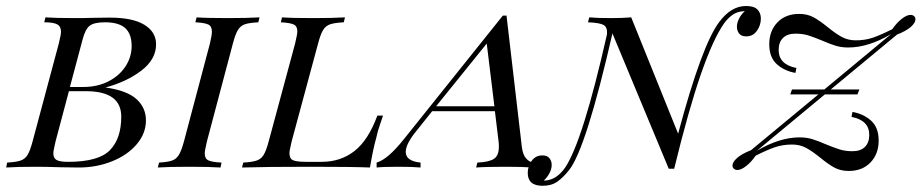

<svg xmlns="http://www.w3.org/2000/svg" viewBox="-46 -547 3009 627"><path d="M430.6 -154Q430.6 -111.3 400.4 -75.8Q370.2 -40.3 319.8 -20.2Q269.4 0 211.3 0L152.4 -0.8Q104 -2.4 72.6 -2.4Q8.1 -2.4 -25.8 0L-22.6 -16.1Q6.5 -17.7 21 -22.6Q35.5 -27.4 44 -41.1Q52.4 -54.8 60.5 -85.5L146 -404.8Q153.2 -433.9 153.2 -443.5Q153.2 -460.5 141.1 -467.3Q129 -474.2 98.4 -474.2L102.4 -490.3Q134.7 -487.9 198.4 -487.9Q234.7 -487.9 253.2 -488.7L312.1 -489.5Q387.1 -489.5 425.4 -466.1Q463.7 -442.7 463.7 -402.4Q463.7 -353.2 415.7 -316.5Q367.7 -279.8 298.4 -261.3Q368.5 -251.6 399.6 -223.4Q430.6 -195.2 430.6 -154ZM182.3 -262.9H225Q272.6 -262.9 308.5 -281.5Q344.4 -300 364.1 -330.6Q383.9 -361.3 383.9 -396.8Q383.9 -436.3 362.9 -455.2Q341.9 -474.2 296.8 -474.2Q261.3 -474.2 246.8 -462.9Q232.3 -451.6 223.4 -416.9ZM350 -166.1Q350 -249.2 234.7 -249.2H179L135.5 -85.5Q128.2 -54.8 128.2 -46Q128.2 -30.6 138.7 -24.6Q149.2 -18.5 176.6 -18.5Q275.8 -18.5 312.9 -56.5Q350 -94.4 350 -166.1Z M622.6 -46Q622.6 -29 634.3 -23.4Q646 -17.7 677.4 -16.1L674.2 0Q637.1 -2.4 571.8 -2.4Q504.8 -2.4 469.4 0L473.4 -16.1Q501.6 -17.7 515.7 -22.6Q529.8 -27.4 538.3 -41.5Q546.8 -55.6 554.8 -85.5L639.5 -404.8Q646 -432.3 646 -443.5Q646 -461.3 634.3 -466.9Q622.6 -472.6 591.9 -474.2L596 -490.3Q629 -487.9 698.4 -487.9Q762.9 -487.9 801.6 -490.3L797.6 -474.2Q767.7 -472.6 753.6 -467.7Q739.5 -462.9 731 -449.2Q722.6 -435.5 714.5 -404.8L629.8 -85.5Q622.6 -54.8 622.6 -46Z M1182.3 -95.2Q1173.4 -65.3 1162.1 0Q1105.6 -2.4 970.2 -2.4Q821 -2.4 744.4 0L748.4 -16.1Q777.4 -17.7 791.9 -22.6Q806.5 -27.4 814.9 -41.1Q823.4 -54.8 831.5 -85.5L917.7 -404.8Q925 -435.5 925 -444.4Q925 -461.3 913.3 -466.9Q901.6 -472.6 871 -474.2L875 -490.3Q908.1 -487.9 977.4 -487.9Q1041.9 -487.9 1080.6 -490.3L1076.6 -474.2Q1046.8 -472.6 1032.3 -467.7Q1017.7 -462.9 1009.3 -449.2Q1000.8 -435.5 992.7 -404.8L906.5 -85.5Q899.2 -54.8 899.2 -46.8Q899.2 -29 910.9 -23.8Q922.6 -18.5 954 -18.5H1004.8Q1066.1 -18.5 1111.3 -53.6Q1156.5 -88.7 1186.3 -169.4H1204.8Q1203.2 -163.7 1195.2 -141.1Q1187.1 -118.5 1182.3 -95.2Z M1697.6 -16.1 1693.5 0Q1661.3 -2.4 1605.6 -2.4Q1540.3 -2.4 1508.9 0L1512.9 -16.1Q1550.8 -17.7 1566.9 -28.2Q1583.1 -38.7 1583.1 -67.7Q1583.1 -78.2 1582.3 -83.9L1570.2 -183.9H1365.3L1310.5 -115.3Q1279 -75.8 1279 -50.8Q1279 -21 1327.4 -16.1V0Q1303.2 -2.4 1254 -2.4Q1204.8 -2.4 1183.9 0V-16.1Q1219.4 -25.8 1271.8 -91.1L1596 -496H1608.1L1658.1 -67.7Q1661.3 -41.1 1672.6 -29Q1683.9 -16.9 1697.6 -16.1ZM1568.5 -200 1543.5 -404.8 1378.2 -200Z M2438.7 -486.3Q2438.7 -464.5 2425.8 -446.4Q2412.9 -428.2 2391.1 -428.2Q2375 -428.2 2367.7 -437.5Q2360.5 -446.8 2360.5 -459.7Q2360.5 -472.6 2367.7 -486.7Q2375 -500.8 2386.3 -510.5H2383.9Q2362.9 -509.7 2347.2 -499.2Q2331.5 -488.7 2317.7 -469.4Q2282.3 -418.5 2242.3 -303.2Q2202.4 -187.9 2155.6 4H2137.9L1954 -437.9Q1867.7 -60.5 1812.1 8.9Q1792.7 33.1 1773.8 46.4Q1754.8 59.7 1725.8 59.7Q1677.4 59.7 1677.4 17.7Q1677.4 -4 1690.3 -21.8Q1703.2 -39.5 1725 -39.5Q1741.1 -39.5 1748.4 -30.2Q1755.6 -21 1755.6 -8.1Q1755.6 4.8 1748.4 18.5Q1741.1 32.3 1729.8 42.7H1731.5Q1770.2 41.9 1799.2 0.8Q1857.3 -85.5 1936.3 -435.5Q1937.9 -458.1 1925.4 -465.3Q1912.9 -472.6 1874.2 -474.2L1878.2 -490.3Q1904 -487.9 1950 -487.9Q1987.1 -487.9 2015.3 -490.3L2168.5 -110.5Q2246 -400.8 2303.2 -475.8Q2341.9 -527.4 2390.3 -527.4Q2416.1 -527.4 2427.4 -516.1Q2438.7 -504.8 2438.7 -486.3Z M2943.5 -483.9Q2943.5 -472.6 2928.6 -459.3Q2913.7 -446 2883.1 -433.9L2666.9 -254.8H2760.5L2754 -238.7H2647.6L2425.8 -54.8Q2500 -98.4 2565.3 -98.4Q2587.9 -98.4 2606.5 -92.7Q2625 -87.1 2650.8 -75.8Q2678.2 -64.5 2696.4 -58.9Q2714.5 -53.2 2737.9 -53.2Q2764.5 -53.2 2778.6 -67.3Q2792.7 -81.5 2792.7 -106.5Q2792.7 -154 2734.7 -165.3L2737.9 -181.5Q2774.2 -175 2798.8 -152.8Q2823.4 -130.6 2823.4 -87.9Q2823.4 -44.4 2796.8 -16.5Q2770.2 11.3 2725.8 11.3Q2699.2 11.3 2679 0.4Q2658.9 -10.5 2632.3 -32.3Q2606.5 -53.2 2586.3 -64.1Q2566.1 -75 2541.1 -75Q2510.5 -75 2485.5 -66.5Q2460.5 -58.1 2421.8 -38.7Q2407.3 -17.7 2390.7 -4.8Q2374.2 8.1 2362.1 8.1Q2354.8 8.1 2350.8 4Q2346 0.8 2346 -6.5Q2346 -17.7 2360.9 -31Q2375.8 -44.4 2406.5 -56.5L2626.6 -238.7H2534.7L2540.3 -254.8H2646L2863.7 -435.5Q2789.5 -391.9 2724.2 -391.9Q2701.6 -391.9 2683.1 -397.6Q2664.5 -403.2 2638.7 -414.5Q2611.3 -425.8 2593.1 -431.5Q2575 -437.1 2551.6 -437.1Q2525 -437.1 2510.9 -423Q2496.8 -408.9 2496.8 -383.9Q2496.8 -336.3 2554.8 -325L2551.6 -308.9Q2515.3 -315.3 2490.7 -337.5Q2466.1 -359.7 2466.1 -402.4Q2466.1 -446 2492.7 -473.8Q2519.4 -501.6 2563.7 -501.6Q2590.3 -501.6 2610.5 -490.7Q2630.6 -479.8 2657.3 -458.1Q2683.1 -437.1 2703.2 -426.2Q2723.4 -415.3 2748.4 -415.3Q2779 -415.3 2804 -423.8Q2829 -432.3 2867.7 -451.6Q2882.3 -472.6 2898.8 -485.5Q2915.3 -498.4 2927.4 -498.4Q2934.7 -498.4 2938.7 -494.4Q2943.5 -491.1 2943.5 -483.9Z"/></svg>

Font: Playfair Display SC
Style: Italic
Weight: 400
Italic angle: -14°
Designer: Claus Eggers Sørensen
Foundry: Claus Eggers Sørensen
Version: Version 1.202; ttfautohint (v1.6)